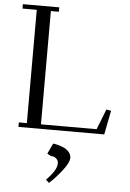

<svg xmlns="http://www.w3.org/2000/svg" viewBox="-64 -749 746 1099"><g transform="rotate(5 308.5 -199.0)"><path d="M22 -676.8V-702.1H231V-676.8H185.1V-25.9H504.9L550.8 -143.1L578.1 -138.2L550.8 0H58.1V-25.9H104V-676.8ZM235.8 138.2 264.2 78.1Q271.5 78.1 286.9 81.8Q302.2 85.4 321.5 93Q340.8 100.6 355 116Q369.1 131.3 369.1 150.9Q369.1 176.3 335.2 221.2Q301.3 266.1 259.8 304.2L241.2 287.1Q300.8 227.5 300.8 189Q300.8 173.3 291.5 163.8Q282.2 154.3 273.7 152.1Q265.1 149.9 257.8 149.9Z"/></g></svg>

Font: Dehuti Alt
Style: Book
Weight: 400
Version: Version 1.2